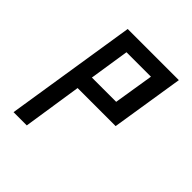

<svg xmlns="http://www.w3.org/2000/svg" viewBox="-161 -665 770 770"><g transform="rotate(45 224.5 -280.0)"><path d="M365.2 -250H149.4L111.3 0H36.1L124 -559.6H414.1ZM297.9 -320.3 325.2 -490.2H186.5L160.2 -320.3Z"/></g></svg>

Font: Geo
Style: Oblique
Weight: 500
Italic angle: -11°
Version: Version 001.2